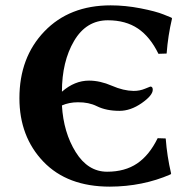

<svg xmlns="http://www.w3.org/2000/svg" viewBox="-20 -678 714 710"><path d="M376 -43Q441.9 -43 487.1 -73.5Q532.2 -104 563 -167L592.8 -166Q597.7 -100.1 612.8 -36.1L610.8 -33.2Q507.8 11.7 386.2 12.2Q229 12.2 140.4 -80.3Q51.8 -172.9 51.8 -314.9Q51.8 -465.8 144.3 -562Q236.8 -658.2 389.2 -658.2Q443.4 -658.2 499.8 -647.2Q556.2 -636.2 585 -624.5L613.8 -612.8L616.2 -609.9Q601.1 -545.9 596.2 -480L565.9 -479Q535.2 -542 490 -572.5Q444.8 -603 378.9 -603Q298.8 -603 253.9 -526.6Q209 -450.2 209 -338.9Q255.9 -379.9 309.1 -379.9Q350.1 -379.9 394 -360.8Q436.5 -342.3 474.1 -341.8Q497.1 -341.8 516.6 -350.1L536.1 -357.9Q544.9 -357.9 544.9 -346.2Q544.9 -325.2 503.9 -296.6Q462.9 -268.1 421.9 -268.1Q373 -268.1 338.4 -285.2Q308.1 -300.3 268.1 -299.8Q235.8 -299.8 209 -288.1Q214.8 -188 260 -115.5Q305.2 -43 376 -43Z"/></svg>

Font: Linux Biolinum
Style: Bold
Weight: 700
Designer: Philipp H. Poll
Foundry: Philipp H. Poll
Version: Version 1.3.2 ; ttfautohint (v0.9)